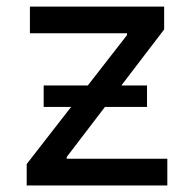

<svg xmlns="http://www.w3.org/2000/svg" viewBox="-20 -566 592 586"><path d="M61.5 0V-65.4L367.7 -459V-464.4H71.3V-545.9H481V-476.1L183.6 -86.9V-81.5H490.7V0ZM113.3 -239.7V-305.2H428.7V-239.7Z"/></svg>

Font: Adwaita Sans
Style: Regular
Weight: 400
Designer: Rasmus Andersson
Foundry: rsms
Version: Version 4.001;git-9221beed3